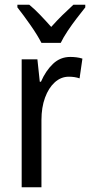

<svg xmlns="http://www.w3.org/2000/svg" viewBox="-20 -786 378 806"><path d="M275 -547Q287 -547 300 -545.5Q313 -544 326 -540L314 -457Q294 -464 269 -464Q236 -464 210 -440.5Q184 -417 169 -376Q154 -335 154 -282V0H71V-537H137L147 -443H152Q172 -489 202.5 -518Q233 -547 275 -547ZM154 -606Q137 -639 108 -680.5Q79 -722 53 -755V-766H103Q124 -749 148 -724Q172 -699 195 -673Q221 -702 241.5 -722Q262 -742 288 -766H338V-755Q322 -735 302 -709Q282 -683 264 -656Q246 -629 235 -606Z"/></svg>

Font: Noto Sans Tamil Condensed
Style: Regular
Weight: 400
Width: 3
Designer: Jelle Bosma - Monotype Design Team
Foundry: Monotype Imaging Inc.
Version: Version 2.004; ttfautohint (v1.8.4.7-5d5b)